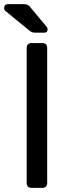

<svg xmlns="http://www.w3.org/2000/svg" viewBox="-42 -908 335 928"><path d="M110 0Q99 0 93 -6.5Q87 -13 87 -23V-677Q87 -687 93 -693.5Q99 -700 110 -700H163Q174 -700 180 -693.5Q186 -687 186 -677V-23Q186 -13 180 -6.5Q174 0 163 0ZM132 -750Q121 -750 114 -752Q107 -754 99 -761L-17 -856Q-22 -861 -22 -868Q-22 -888 -3 -888H71Q85 -888 92.5 -884Q100 -880 108 -869L183 -779Q188 -774 188 -766Q188 -750 172 -750Z"/></svg>

Font: DVN-Rubik
Style: Regular
Weight: 400
Designer: Hubert and Fischer
Foundry: Hubert & Fischer
Version: Version 2.102